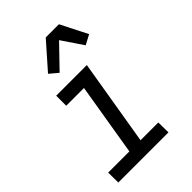

<svg xmlns="http://www.w3.org/2000/svg" viewBox="-224 -854 948 948"><g transform="rotate(-45 250.0 -380.0)"><path d="M376 0H26L25 -70H173L236 -450H112V-520H326L251 -70H375ZM204 -588 160 -625 279 -760H371L442 -620L391 -593L316 -704Z"/></g></svg>

Font: Iosevka Oblique
Style: Regular
Weight: 400
Italic angle: -9°
Monospace: yes
Designer: Belleve Invis
Foundry: Belleve Invis
Version: Version 32.5.0; ttfautohint (v1.8.4)